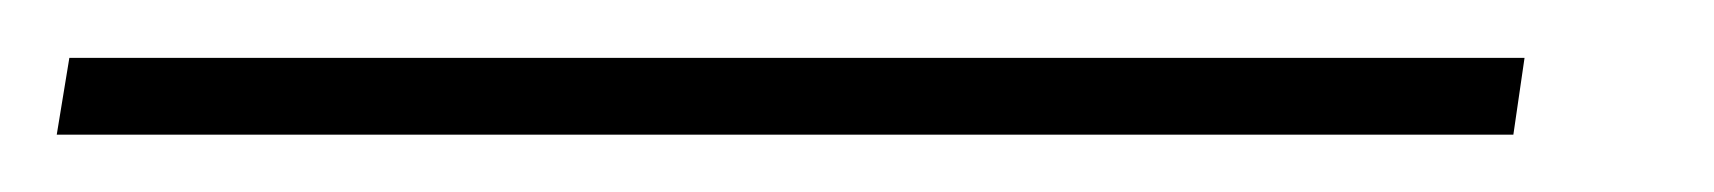

<svg xmlns="http://www.w3.org/2000/svg" viewBox="-75 77 598 67"><path d="M457 97.2 453.1 124H-55.2L-50.8 97.2Z"/></svg>

Font: Human Sans ExtraLight
Style: Italic
Weight: 200
Italic angle: -8°
Designer: Tim Radville
Foundry: Continuum
Version: Version 1.000;FEAKit 1.0